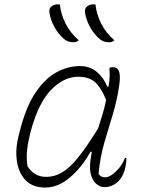

<svg xmlns="http://www.w3.org/2000/svg" viewBox="-20 -833 640 863"><path d="M249 -813Q254 -768 275 -726.5Q296 -685 334 -652Q325 -643 309 -643Q287 -643 270 -656Q244 -677 225.5 -710Q207 -743 202 -777Q199 -798 217 -808Q229 -815 249 -813ZM409 -813Q414 -768 435 -726.5Q456 -685 494 -652Q485 -643 469 -643Q447 -643 430 -656Q404 -677 385.5 -710Q367 -743 362 -777Q359 -798 377 -808Q389 -815 409 -813ZM339 -536Q384 -536 415 -510Q446 -484 462 -444H468Q473 -474 473 -494Q473 -514 472 -528Q478 -531 487 -531Q508 -531 515 -512Q522 -493 516 -451Q506 -381 486.5 -317.5Q467 -254 448.5 -190Q430 -126 423 -52Q432 -36 452 -36Q474 -36 501 -62Q528 -88 542 -123H548Q548 -111 546.5 -98.5Q545 -86 540 -67Q531 -37 512 -18Q486 8 448 8Q431 8 414.5 -5Q398 -18 389.5 -45Q381 -72 387 -115Q389 -132 393 -151H387Q347 -80 294 -35Q241 10 183 10Q127 10 95.5 -22.5Q64 -55 56 -108.5Q48 -162 64 -224L68 -240Q96 -352 139.5 -416.5Q183 -481 234.5 -508.5Q286 -536 339 -536ZM104 -85Q118 -63 138.5 -50.5Q159 -38 189 -38Q225 -38 259 -58Q293 -78 331.5 -125.5Q370 -173 421 -256Q431 -286 440.5 -317.5Q450 -349 457 -384Q436 -436 409 -462Q382 -488 331 -488Q267 -488 210 -429.5Q153 -371 119 -246L115 -231Q105 -191 101.5 -155.5Q98 -120 104 -85Z"/></svg>

Font: Recursive Sn Csl St Lt
Style: Italic
Weight: 300
Italic angle: -15°
Version: Version 1.079;hotconv 1.0.112;makeotfexe 2.5.65598; ttfautoh